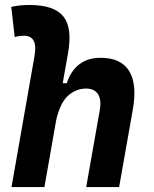

<svg xmlns="http://www.w3.org/2000/svg" viewBox="-20 -763 626 783"><path d="M331.5 0 386.7 -312.5Q394.5 -356.4 379.6 -379.2Q364.7 -401.9 330.6 -401.9Q291.5 -401.9 258.8 -373.8Q226.1 -345.7 209.5 -274.9L161.1 0H26.9L120.1 -530.8Q128.4 -575.7 117.4 -596.4Q106.4 -617.2 78.6 -617.2Q57.6 -617.2 40 -611.8L25.9 -734.9Q44.4 -739.3 63 -741Q81.5 -742.7 100.1 -742.7Q201.2 -742.7 238.5 -695.8Q275.9 -648.9 257.3 -545.4L235.8 -423.8H252.4Q268.1 -473.1 302.7 -500.2Q337.4 -527.3 390.6 -527.3Q473.1 -527.3 506.6 -473.6Q540 -419.9 521.5 -315.4L465.8 0Z"/></svg>

Font: Cascadia Mono
Style: Bold Italic
Weight: 700
Italic angle: -10°
Monospace: yes
Designer: Aaron Bell
Foundry: Saja Typeworks
Version: Version 2404.023; ttfautohint (v1.8.4)